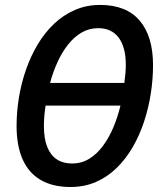

<svg xmlns="http://www.w3.org/2000/svg" viewBox="-20 -745 659 775"><path d="M264.2 9.8Q192.4 9.8 143.8 -18.8Q95.2 -47.4 71 -102.5Q46.9 -157.7 46.9 -236.3Q46.9 -293.5 56.4 -351.3Q65.9 -409.2 85 -463.9Q104 -518.6 132.3 -565.9Q160.6 -613.3 198.2 -648.9Q235.8 -684.6 282.5 -704.8Q329.1 -725.1 384.3 -725.1Q489.7 -725.1 543.7 -661.9Q597.7 -598.6 597.7 -481.9Q597.7 -425.3 588.6 -366.9Q579.6 -308.6 561.3 -253.4Q543 -198.2 515.4 -150.6Q487.8 -103 450.7 -66.9Q413.6 -30.8 367.2 -10.5Q320.8 9.8 264.2 9.8ZM271 -85Q308.6 -85 339.6 -103.8Q370.6 -122.6 395 -155.3Q419.4 -188 437.3 -230.2Q455.1 -272.5 466.3 -318.8H164.1Q160.6 -296.9 158.9 -275.9Q157.2 -254.9 157.2 -236.3Q157.2 -185.5 170.7 -151.9Q184.1 -118.2 209.5 -101.6Q234.9 -85 271 -85ZM182.1 -410.2H481.9Q484.4 -428.7 486.1 -447.5Q487.8 -466.3 487.8 -483.4Q487.8 -554.7 459 -593Q430.2 -631.3 376.5 -631.3Q339.8 -631.3 309.3 -613.5Q278.8 -595.7 254.4 -564.7Q230 -533.7 211.9 -493.9Q193.8 -454.1 182.1 -410.2Z"/></svg>

Font: Open Sans SemiCondensed SemiBold
Style: Italic
Weight: 600
Width: 4
Italic angle: -12°
Designer: Monotype Design Team
Foundry: Monotype Imaging Inc.
Version: Version 3.000